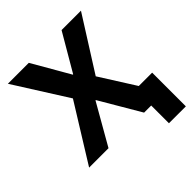

<svg xmlns="http://www.w3.org/2000/svg" viewBox="-226 -848 1148 1148"><g transform="rotate(-45 347.5 -274.0)"><path d="M541 0H481L330 -257H327L180 0H16L240 -361L27 -698H204L340 -462H343L481 -698H645L430 -358L571 -135H684V150H541Z"/></g></svg>

Font: Aneliza ExtraBold
Style: Regular
Weight: 800
Designer: Mike Abbink, Paul van der Laan, Pieter van Rosmalen
Foundry: Bold Monday
Version: Version 3.001;September 8, 2019;FontCreator 11.5.0.2425 64-b